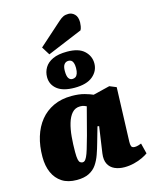

<svg xmlns="http://www.w3.org/2000/svg" viewBox="-152 -1159 1007 1270"><g transform="rotate(-15 351.5 -524.0)"><path d="M613 -142Q612 -122 616.5 -110Q621 -98 640 -98Q652 -98 665 -102Q678 -106 685 -109L703 -37Q690 -27 664 -14.5Q638 -2 605.5 6Q573 14 540 14Q503 14 473.5 1Q444 -12 429.5 -40Q415 -68 421 -112L447 -292L436 -294L406 -189Q395 -149 382 -112.5Q369 -76 349.5 -47.5Q330 -19 297 -2.5Q264 14 214 14Q153 14 113 -12Q73 -38 52.5 -84Q32 -130 32 -192Q32 -267 51 -329Q70 -391 106.5 -436Q143 -481 197 -506.5Q251 -532 322 -532Q373 -532 410 -521.5Q447 -511 466 -502L580 -530L626 -511ZM280 -89Q289 -89 295.5 -95Q302 -101 310 -117Q318 -133 328 -166Q338 -199 353 -253L402 -440Q397 -443 385.5 -447Q374 -451 359 -451Q325 -451 303.5 -427Q282 -403 270 -362.5Q258 -322 253.5 -271.5Q249 -221 249 -168Q249 -134 252.5 -117Q256 -100 264 -94.5Q272 -89 280 -89ZM374 -1032Q393 -1049 407.5 -1055.5Q422 -1062 443 -1062Q466 -1062 484.5 -1044Q503 -1026 503 -988Q503 -978 500.5 -962.5Q498 -947 492 -936L252 -836L217 -892ZM357 -579Q278 -579 238 -611Q198 -643 198 -694Q198 -729 215.5 -758.5Q233 -788 270.5 -805.5Q308 -823 369 -823Q448 -823 486 -787.5Q524 -752 524 -702Q524 -650 482 -614.5Q440 -579 357 -579ZM357 -639Q370 -639 379 -645Q388 -651 393.5 -665.5Q399 -680 399 -704Q399 -726 394 -739Q389 -752 381 -757Q373 -762 362 -762Q344 -762 333 -748Q322 -734 322 -703Q322 -668 331.5 -653.5Q341 -639 357 -639Z"/></g></svg>

Font: Literata 18pt Black
Style: Italic
Weight: 900
Italic angle: -2°
Designer: Latin by Veronika Burian and Jose Scaglione. Greek by Irene Vlachou. Cyrillic by Vera Evstafieva
Foundry: TypeTogether
Version: Version 3.103;gftools[0.9.29]